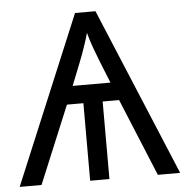

<svg xmlns="http://www.w3.org/2000/svg" viewBox="-51 -764 786 814"><g transform="rotate(-5 341.5 -357.0)"><path d="M385 -714 683 0H588L452 -330H382V0H300V-330H230L93 0H0L298 -714ZM341 -626Q337 -610 329.5 -587Q322 -564 313 -539Q304 -514 296 -495L261 -407H422L383 -504Q372 -532 361 -562Q350 -592 341 -626Z"/></g></svg>

Font: Noto Sans
Style: Regular
Weight: 400
Designer: Monotype Design Team
Foundry: Monotype Imaging Inc.
Version: Version 1.902